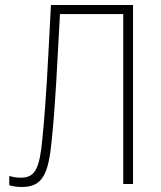

<svg xmlns="http://www.w3.org/2000/svg" viewBox="-20 -734 640 765"><path d="M67 11C149 11 173 -39 186 -174C203 -343 206 -455 219 -678H471V-1H510V-714H183C169 -453 165 -346 149 -183C138 -62 120 -26 63 -26C47 -26 33 -28 17 -33V4C34 9 49 11 67 11Z"/></svg>

Font: Noto Sans Mono ExtraLight
Style: Regular
Weight: 200
Designer: Monotype Design Team
Foundry: Monotype Imaging Inc.
Version: Version 2.014